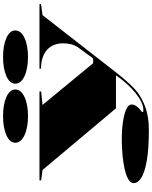

<svg xmlns="http://www.w3.org/2000/svg" viewBox="111 -889 993 1255"><g transform="rotate(-90 607.5 -261.5)"><path d="M385 215Q262 215 185 201.5Q108 188 73 165.5Q38 143 38 116Q38 96 62 81.5Q86 67 127 57.5Q168 48 218.5 43Q269 38 322 38Q385 38 437 45.5Q489 53 520.5 67Q552 81 552 104Q552 116 545 128Q538 140 523 154Q512 162 507 167Q502 172 502 175Q502 179 518 179Q540 179 568.5 165.5Q597 152 627 128Q660 101 688.5 69Q717 37 743 0H527L124 -480L56 -489V-500H637V-489L549 -480L822 -149H853L921 -242Q937 -263 944.5 -289.5Q952 -316 952 -345Q952 -377 941.5 -404Q931 -431 910 -450Q889 -469 858 -479.5Q827 -490 786 -490V-500H1208V-490L1136 -480L762 0Q723 50 690.5 85Q658 120 634 139Q589 173 529 194Q469 215 385 215ZM862 -738Q939 -738 987.5 -716Q1036 -694 1036 -658Q1036 -621 987.5 -598Q939 -575 862 -575Q786 -575 737 -598Q688 -621 688 -658Q688 -694 737 -716Q786 -738 862 -738ZM476 -738Q553 -738 601.5 -716Q650 -694 650 -658Q650 -621 601.5 -598Q553 -575 476 -575Q400 -575 351 -598Q302 -621 302 -658Q302 -694 351 -716Q400 -738 476 -738Z"/></g></svg>

Font: Kalnia Expanded SemiBold
Style: Regular
Weight: 600
Width: 7
Designer: Frida Medrano
Foundry: Frida Medrano
Version: Version 1.105